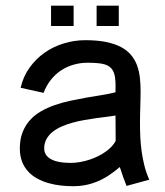

<svg xmlns="http://www.w3.org/2000/svg" viewBox="-20 -637 574 666"><path d="M497.7 -13.7Q487.4 -37.1 481.1 -61.7Q474.9 -86.3 471.4 -111.2Q467.9 -136.1 466.7 -161Q465.6 -185.9 465.6 -210Q465.6 -225.2 465.9 -238.9Q466.3 -252.6 466.6 -265.9Q466.9 -279.2 467.3 -292.7Q467.7 -306.2 467.7 -320.7Q467.7 -345.5 465.1 -368.2Q462.5 -390.9 455.3 -410.4Q448.1 -429.9 434.8 -446Q421.5 -462.2 400.1 -473.6Q378.8 -485 348.2 -491.3Q317.6 -497.6 275.6 -497.6Q237.4 -497.6 200.8 -486.3Q164.2 -475.1 134 -453.7Q103.8 -432.3 82.1 -401.7Q60.4 -371.2 51.6 -332.5L131.2 -314.9Q140.7 -340 156 -359.6Q171.3 -379.2 191.2 -392.4Q211.1 -405.6 234.7 -412.5Q258.3 -419.4 284.2 -419.4Q316.5 -419.4 335.9 -415.5Q355.3 -411.6 365.7 -400.3Q376 -389 378.9 -369Q381.8 -348.9 380.7 -316.9Q358.5 -311.3 332.3 -307.1Q306.2 -303 278.7 -298.2Q251.2 -293.3 223.4 -287.4Q195.6 -281.4 170 -272.5Q144.5 -263.7 122.5 -251.1Q100.5 -238.5 84 -220.3Q67.6 -202.1 58.2 -178Q48.8 -153.9 48.8 -121.7Q48.8 -95.9 56.6 -76.2Q64.3 -56.4 77.9 -41.9Q91.4 -27.3 109.3 -17.6Q127.1 -7.9 147.6 -2Q168.1 3.9 189.9 6.4Q211.7 8.9 232.7 8.9Q257.2 8.9 278.8 4.5Q300.4 0 320.4 -8.7Q340.5 -17.3 358.9 -29.7Q377.3 -42.1 395.6 -57.6Q401 -41 406.7 -24.4Q412.5 -7.8 418.9 7.9ZM381.2 -148.2Q376.3 -138.5 367.4 -128.9Q358.4 -119.3 346.5 -110.9Q334.6 -102.5 320.5 -95.4Q306.4 -88.3 290.5 -83.1Q274.7 -77.9 257.8 -74.9Q240.8 -71.9 223.9 -71.9Q213.3 -71.9 202.3 -72.9Q191.3 -74 181.2 -76.1Q171 -78.2 162.3 -82.1Q153.6 -85.9 147.2 -91.4Q140.7 -96.9 137 -104.5Q133.3 -112.1 133.3 -121.7Q133.3 -140.1 141.1 -154.4Q148.9 -168.7 162.4 -179.5Q175.9 -190.3 193.7 -198.1Q211.5 -205.9 231.4 -211.4Q251.3 -216.9 272.4 -220.6Q293.5 -224.4 313.3 -227.1Q333.1 -229.7 350.5 -231.9Q367.8 -234 380.7 -236.2ZM235.4 -617.4H157.1V-546.9H235.4ZM392 -617.4H315.1V-546.9H392Z"/></svg>

Font: SaysetthaMai Thin
Style: Regular
Weight: 100
Designer: John M. Durdin
Foundry: Lao Script for Windows
Version: Version 1.101